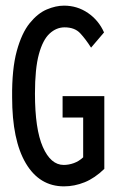

<svg xmlns="http://www.w3.org/2000/svg" viewBox="-20 -651 415 681"><path d="M207 10Q120 10 71.5 -72Q23 -154 23 -306Q22 -406 39.5 -470Q57 -534 85.5 -569Q114 -604 146 -617.5Q178 -631 207 -631Q254 -631 292 -605Q330 -579 349 -536L303 -482Q284 -512 264.5 -533Q245 -554 209 -554Q180 -554 156 -532Q132 -510 118 -459Q104 -408 104 -319Q104 -193 132 -129.5Q160 -66 206 -66Q224 -66 242 -72.5Q260 -79 275 -93V-234H202V-310H350V-52Q316 -19 280 -4.5Q244 10 207 10Z"/></svg>

Font: Inconsolata Condensed SemiBold
Style: Regular
Weight: 600
Width: 3
Monospace: yes
Designer: Raph Levien, Cyreal, Brenton Simpson
Foundry: Raph Levien, Cyreal, Google
Version: Version 3.100; ttfautohint (v1.8.4.7-5d5b)